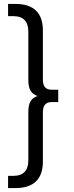

<svg xmlns="http://www.w3.org/2000/svg" viewBox="-20 -762 376 976"><path d="M59 194C150 194 198 149 198 60V-192C198 -227 214 -243 242 -243H276V-306H242C214 -306 198 -321 198 -356V-608C198 -697 150 -742 59 -742H21V-680H47C100 -680 124 -652 124 -601V-357C124 -306 139 -285 171 -274C139 -263 124 -242 124 -191V53C124 104 100 132 47 132H21V194Z"/></svg>

Font: Montserrat-Alt1
Style: Regular
Weight: 400
Designer: Differentunic
Foundry: Differentunic
Version: Version 7.222